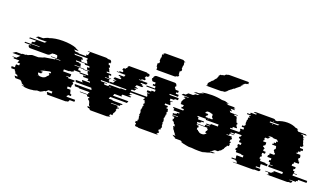

<svg xmlns="http://www.w3.org/2000/svg" viewBox="-121 -1287 3172 1819"><g transform="rotate(20 1465.5 -377.5)"><path d="M569 -54V-44H656V-27Q656 -25 655 -24H608Q606 -10 595 -4H586Q581 0 572 0H397Q388 0 383 -4H391Q381 -11 379 -24H427V-44H387Q382 -39 376.5 -34Q371 -29 365 -24H354Q336 -11 318 -4H286Q279 -1 270.5 1.5Q262 4 253 6H245Q235 8 224.5 9Q214 10 203 10Q191 10 179.5 9Q168 8 157 6H165Q155 4 145.5 1.5Q136 -1 127 -4H158Q136 -12 118 -24H129Q122 -29 116 -34Q110 -39 104 -44H54L45 -54Q44 -56 42 -59Q40 -62 38 -64H68Q66 -68 63.5 -71.5Q61 -75 59 -79H50Q50 -80 48 -84H39L36 -89H37L31 -104H26Q25 -108 24 -111.5Q23 -115 22 -119H-16Q-19 -130 -19 -139H14V-149Q14 -154 14 -159.5Q14 -165 15 -169H45Q46 -174 47 -179.5Q48 -185 49 -189H21L23 -194H24L26 -199H25Q27 -203 29 -206.5Q31 -210 32 -214H-27L-21 -224H-43Q-40 -227 -39 -229H-3Q-1 -231 1 -234Q3 -237 5 -239H7Q17 -251 28 -259H-54Q-47 -264 -39.5 -269.5Q-32 -275 -24 -279H31L40 -284H68Q70 -286 73 -287Q76 -288 78 -289H90Q108 -298 129 -304H190Q204 -309 218.5 -312.5Q233 -316 249 -319H224L240 -322L346 -339V-344H397V-349H301V-354H358Q358 -359 358 -362.5Q358 -366 357 -369Q356 -378 350 -384H333Q332 -385 328 -387L321 -384H304Q300 -381 296 -377.5Q292 -374 287 -369H288Q277 -358 260 -358H90Q75 -358 70 -369H69Q66 -374 67 -380V-384H83Q84 -386 84 -389H20Q20 -393 22 -399H166Q166 -400 168 -404H79Q82 -414 88 -424H105Q108 -429 112 -434Q116 -439 120 -444H45L54 -454H199Q203 -458 207.5 -461.5Q212 -465 216 -469H124L130 -474H102Q107 -478 113 -481.5Q119 -485 125 -489H172Q193 -501 216 -509H223Q250 -519 283.5 -524.5Q317 -530 357 -530Q439 -530 496 -509H488Q499 -505 509.5 -500Q520 -495 530 -489H483L504 -474H532L538 -469H630L645 -454H500Q502 -452 504 -449Q506 -446 508 -444H582Q586 -440 589.5 -434.5Q593 -429 595 -424H579L588 -404H677Q679 -400 679 -399H535Q537 -397 537.5 -394Q538 -391 539 -389H572Q572 -388 572.5 -387Q573 -386 573 -384H590L596 -354H538Q538 -353 538.5 -352Q539 -351 539 -349H635V-344H585V-339Q586 -334 586 -329Q586 -324 586 -319H612V-304H550V-289H539V-284H512V-279H457V-259H539V-239H537V-229H501V-224H523V-214H589V-199H577V-189H585V-169H579V-139H546V-119H584V-104H589V-84H598V-79H606V-64H575V-54ZM279 -390Q272 -390 269 -389H290Q287 -390 279 -390ZM286 -216 277 -214H286ZM252 -189H280Q269 -181 269 -169H239V-166Q239 -156 246 -149Q251 -142 266 -139H290Q305 -142 316 -149Q325 -157 333 -169H338Q340 -174 342 -178.5Q344 -183 345 -189H337Q337 -191 337.5 -192Q338 -193 338 -194H339V-199H351Q352 -203 352 -206.5Q352 -210 352 -214H335L286 -203Q282 -202 278.5 -201Q275 -200 272 -199Q269 -198 266 -197Q263 -196 261 -194H260Q258 -193 256 -192Q254 -191 252 -189ZM257 -139H232Q236 -138 244 -138Q247 -138 250.5 -138Q254 -138 257 -139Z M1121 -304H1294L1290 -294H1237L1235 -289H1125L1119 -274H1144L1142 -269H1132L1128 -259H1120L1118 -254H1145L1140 -244H1060L1054 -229H1060L1058 -224H987L979 -204H1135L1127 -184H959L951 -164H991L989 -159H1093L1089 -149H1078L1072 -134H987L985 -129H1057L1051 -114H1073L1069 -104H1057L1049 -84H1057L1047 -59H1046L1044 -54H1042L1038 -44H1039L1035 -34H1042L1039 -29H1014L1013 -25Q1012 -25 1012 -24.5Q1012 -24 1012 -24H1014L1008 -14H1023Q1019 -8 1013 -4H1005Q1002 -3 998 -1.5Q994 0 989 0H829Q824 0 820 -1.5Q816 -3 812 -4H820Q814 -8 809 -14H795Q793 -16 792 -19Q791 -22 789 -24H787V-25L785 -29H810L808 -34H801L797 -44H796L792 -54H794L790 -64H791L787 -74H786L782 -84H774L766 -104H777L773 -114H751L745 -129H673L671 -134H755L749 -149H761L756 -159H652L650 -164H610L601 -184H770L761 -204H604L596 -224H667L665 -229H659L653 -244H733L729 -254H703L701 -259H708L704 -269H708L706 -274H654L648 -289H674L672 -294H611L607 -304H693L687 -319H680L676 -329H681L677 -339H632L630 -344H692L690 -349H668L666 -354H664L656 -374H680L674 -389H629L625 -399H651L647 -409H645L637 -429H634L632 -434H629L627 -439H634L632 -444H637L631 -459H629L627 -464H616L608 -484H628L626 -489Q625 -491 625 -494H629V-496Q629 -507 638 -514H610Q616 -520 625 -520H794Q808 -520 815 -514H842Q847 -510 850.5 -505.5Q854 -501 855 -496L856 -494H851L855 -484H835L842 -464H853L854 -459H856L861 -444H856L858 -439H851L853 -434H856L857 -429H860L867 -409H869L872 -399H846L849 -389H894L899 -374H875L882 -354H884L886 -349H908L910 -344H848L849 -339H894L898 -329H892L896 -319H902L907 -306L911 -319H940L943 -329H946L949 -339H929L930 -344H959L961 -349H948L949 -354H929L936 -374H993L998 -389H980L984 -399H964L967 -409H1017L1024 -429H935L937 -434H967L969 -439H953L955 -444H989L994 -459H985L987 -464H978L985 -484H1005L1008 -494H1014V-496Q1016 -501 1019 -505.5Q1022 -510 1027 -514H1012Q1020 -520 1032 -520H1201Q1210 -520 1217 -514H1232Q1240 -508 1240 -496V-494H1235Q1235 -493 1234.5 -492Q1234 -491 1234 -489L1232 -484H1212L1204 -464H1213L1211 -459H1219L1213 -444H1179L1177 -439H1193L1191 -434H1160L1158 -429H1247L1239 -409H1189L1185 -399H1205L1201 -389H1219L1212 -374H1156L1147 -354H1167L1165 -349H1179L1177 -344H1147L1145 -339H1166L1162 -329H1159L1155 -319H1127ZM1023 -294H1076L1080 -304H821L825 -294H885L887 -289H861L866 -274H906L912 -289H1022ZM930 -269 932 -274H918L920 -269H916L918 -263L920 -269Z M1273 -604V-624H1272V-639H1281V-644H1287V-664H1282V-679H1283V-699H1287V-714H1285V-723Q1285 -731 1287 -734H1297L1300 -739H1292Q1300 -750 1314 -750H1483Q1497 -750 1505 -739H1513L1516 -734H1505Q1508 -730 1508 -723V-714H1510V-699H1506V-679H1505V-664H1510V-644H1504V-639H1495V-624H1496V-604H1503V-602Q1503 -593 1496 -584H1484Q1477 -575 1464 -575H1295Q1282 -575 1274 -584H1286Q1280 -592 1280 -602V-604ZM1479 -394H1573V-374H1539V-364H1501V-344H1530V-339H1511V-329H1514V-319H1519V-304H1469V-289H1502V-274H1496V-264H1513V-249H1517V-234H1511V-219H1516V-209H1511V-189H1509V-174H1505V-159H1509V-149H1511V-129H1507V-119H1512V-109H1511V-94H1515V-79H1518V-74H1511V-54H1497V-34H1507V-27Q1507 -22 1506 -19H1499Q1496 -9 1488 -4H1508Q1503 0 1493 0H1314Q1305 0 1300 -4H1280Q1271 -9 1268 -19H1275Q1274 -22 1274 -27V-34H1264V-54H1278V-74H1285V-79H1282V-94H1278V-109H1279V-119H1274V-129H1278V-149H1276V-159H1272V-174H1276V-189H1278V-209H1283V-219H1278V-234H1284V-249H1280V-264H1263V-274H1269V-289H1236V-304H1286V-319H1281V-329H1278V-339H1297V-344H1268V-364H1306V-374H1340V-394H1246V-404H1329V-424H1299V-439H1317V-459H1285V-464H1278V-474H1272V-489H1279V-493Q1279 -504 1284 -509H1285Q1293 -520 1307 -520H1486Q1500 -520 1508 -509H1506Q1512 -503 1512 -493V-489H1505V-474H1511V-464H1518V-459H1550V-439H1532V-424H1562V-404H1479Z M2258 -289Q2259 -284 2259 -279Q2259 -274 2259 -269H2188V-259H2147V-249H2186V-244H2141V-229H2116V-224H2172Q2172 -221 2171 -219H2168V-214H2177V-213Q2177 -209 2176.5 -204Q2176 -199 2175 -194H2168L2165 -174H2180Q2180 -170 2178 -164H2175Q2174 -160 2173 -156.5Q2172 -153 2171 -149H2179Q2178 -144 2176 -139Q2174 -134 2172 -129H2157L2153 -119H2155Q2153 -115 2153 -114H2149Q2145 -104 2138 -94H2140Q2139 -92 2137 -89Q2135 -86 2133 -84H2132L2120 -69Q2119 -68 2118 -67Q2117 -66 2115 -64H2110Q2106 -60 2102 -56.5Q2098 -53 2093 -49H2063L2042 -34H2046Q2044 -33 2042 -32Q2040 -31 2038 -29H2031Q2029 -28 2026 -27Q2023 -26 2021 -24H2075Q2070 -21 2064 -18.5Q2058 -16 2052 -14H2035Q2028 -11 2020 -8.5Q2012 -6 2004 -4H2008Q1996 -1 1983 1.5Q1970 4 1956 6H1987Q1971 8 1954 9Q1937 10 1919 10Q1900 10 1883.5 9Q1867 8 1850 6H1818Q1805 4 1791.5 1.5Q1778 -1 1766 -4H1763Q1755 -6 1747.5 -8.5Q1740 -11 1732 -14H1748Q1743 -16 1737 -18.5Q1731 -21 1726 -24H1672L1663 -29H1670L1661 -34H1657Q1645 -42 1636 -49H1666Q1662 -53 1658 -56.5Q1654 -60 1650 -64H1655Q1654 -66 1653 -67Q1652 -68 1650 -69L1638 -84H1639L1632 -94H1630Q1623 -104 1619 -114H1622Q1620 -118 1620 -119H1617L1613 -129H1628Q1627 -134 1625 -139Q1623 -144 1621 -149H1613Q1612 -153 1611 -156.5Q1610 -160 1609 -164H1603L1600 -174H1590L1587 -194H1597Q1596 -199 1595.5 -204Q1595 -209 1595 -213V-214H1577V-219H1572Q1572 -221 1571.5 -222Q1571 -223 1571 -224H1627Q1627 -227 1626 -229H1570V-244H1594V-249H1606V-259H1627V-269H1566Q1566 -274 1566 -279Q1566 -284 1567 -289H1554V-299H1653Q1654 -302 1654 -307V-314H1627Q1627 -318 1627.5 -321.5Q1628 -325 1628 -329H1638L1641 -349H1608Q1609 -353 1610 -356.5Q1611 -360 1612 -364H1605Q1607 -369 1608.5 -374.5Q1610 -380 1612 -384H1613Q1614 -386 1615 -389Q1616 -392 1617 -394H1616Q1616 -395 1618 -399H1623Q1627 -409 1634 -419H1614L1620 -429H1657Q1658 -431 1661 -434H1588Q1590 -438 1593.5 -441.5Q1597 -445 1600 -449H1623Q1628 -454 1633.5 -459.5Q1639 -465 1644 -469H1690Q1699 -477 1711 -484H1730Q1734 -487 1738.5 -489.5Q1743 -492 1747 -494H1688Q1697 -499 1710 -504H1737Q1760 -513 1785 -519H1755Q1804 -530 1859 -530Q1914 -530 1963 -519H1994Q2019 -513 2041 -504H2013Q2026 -499 2035 -494H2094Q2099 -492 2103.5 -489.5Q2108 -487 2112 -484H2093L2114 -469H2068Q2074 -465 2079.5 -459.5Q2085 -454 2090 -449H2067Q2070 -445 2073.5 -441.5Q2077 -438 2079 -434H2153L2156 -429H2120L2126 -419H2146Q2153 -409 2157 -399H2152Q2154 -395 2154 -394H2156L2160 -384H2159Q2161 -380 2163 -374.5Q2165 -369 2166 -364H2176L2179 -349H2173Q2175 -345 2175.5 -339.5Q2176 -334 2177 -329H2185Q2186 -325 2186 -321.5Q2186 -318 2187 -314H2148V-307Q2148 -302 2149 -299H2129V-289ZM1874 -329Q1873 -325 1872.5 -321.5Q1872 -318 1872 -314H1900Q1899 -311 1899 -308Q1899 -305 1899 -302V-299H1903V-302Q1903 -305 1902.5 -308Q1902 -311 1902 -314H1941Q1941 -318 1940.5 -321.5Q1940 -325 1940 -329H1932Q1931 -335 1929.5 -340Q1928 -345 1926 -349H1933Q1929 -358 1921 -364H1911Q1901 -370 1885 -370Q1869 -370 1860 -364H1867Q1863 -361 1860 -357.5Q1857 -354 1855 -349H1888Q1887 -345 1885.5 -340Q1884 -335 1883 -329ZM1942 -269H2013V-289H1884Q1883 -293 1883 -299H1800Q1800 -293 1799 -289H1812V-269H1873V-259H1851V-249H1839V-244H1815Q1815 -240 1815.5 -236.5Q1816 -233 1816 -229H1895V-244H1940V-249H1901V-259H1942ZM1926 -219V-224H1817V-219H1822V-218Q1822 -217 1822.5 -216Q1823 -215 1823 -214H1840Q1841 -209 1841 -204Q1841 -199 1842 -194H1832Q1834 -181 1836 -174H1847Q1849 -168 1851 -164H1858Q1867 -150 1892 -150Q1917 -150 1926 -164H1930Q1931 -166 1932 -168.5Q1933 -171 1934 -174H1919Q1920 -179 1921 -183.5Q1922 -188 1923 -194H1930Q1931 -199 1931 -204Q1931 -209 1932 -214H1923V-219ZM2151 -759H2143Q2148 -754 2148 -745V-744H2132Q2132 -741 2131 -739H2116L2112 -733L2095 -719H2102L2084 -704H2091L2073 -689L2048 -669H2049L2043 -664H2044L2038 -659H2033L2009 -639H2007L1983 -619H1987L1978 -612Q1974 -608 1969 -604.5Q1964 -601 1958 -599H1943Q1939 -598 1933.5 -596.5Q1928 -595 1921 -595H1784Q1776 -595 1772 -599H1788Q1783 -604 1783 -611Q1783 -615 1785 -619H1781Q1783 -623 1784 -624L1796 -639H1798L1814 -659H1819L1824 -664H1823L1827 -669H1826L1842 -689H1843L1855 -704H1848L1860 -719H1853L1869 -739H1885L1889 -744H1904L1906 -746Q1913 -755 1919 -759H1927Q1937 -765 1951 -765H2137Q2147 -765 2151 -759Z M2836 -74H2985V-54H2900V-39H2886V-29H2824V-24H2855Q2853 -10 2843 -4H2821Q2816 0 2806 0H2615Q2606 0 2601 -4H2623Q2613 -10 2611 -24H2579V-29H2641V-39H2655V-54H2740V-74H2591V-94H2628V-99H2595V-109H2596V-119H2580V-139H2593V-159H2552V-179H2562V-199H2608V-219H2597V-229H2593V-234H2589V-249H2595V-254H2600V-264H2599V-274H2596V-284H2554V-294H2565V-296Q2565 -300 2564.5 -303Q2564 -306 2564 -309H2584Q2583 -314 2582 -317.5Q2581 -321 2580 -324H2598Q2592 -337 2581 -344H2549Q2538 -351 2520 -351Q2502 -351 2492 -344H2516Q2511 -340 2506.5 -335.5Q2502 -331 2500 -324H2470Q2468 -320 2466 -309H2471Q2470 -305 2470 -296V-294H2463V-284H2496V-274H2498V-264H2495V-254H2488V-249H2481V-234H2492V-229H2499V-219H2495V-199H2521V-179H2493V-159H2498V-139H2487V-119H2499V-109H2498V-104H2501V-99H2556V-94H2579V-74H2517V-54H2519V-39H2481V-29H2524V-24H2535Q2533 -10 2522 -4H2476Q2471 0 2462 0H2272Q2263 0 2258 -4H2304Q2293 -10 2291 -24H2280V-29H2237V-39H2275V-54H2273V-74H2335V-94H2312V-99H2257V-104H2254V-109H2255V-119H2243V-139H2254V-159H2249V-179H2277V-199H2251V-219H2255V-229H2248V-234H2237V-249H2244V-254H2251V-264H2254V-274H2252V-284H2219V-294H2226V-309H2221V-324H2251V-344H2226V-359H2248V-369H2254V-384H2250V-399H2251V-424H2256V-434H2255V-449H2268V-454H2260V-469H2272V-474H2232V-484H2261V-499H2315Q2317 -505 2319 -509H2287Q2295 -520 2309 -520H2484Q2498 -520 2506 -509H2523Q2545 -519 2570 -524.5Q2595 -530 2622 -530Q2672 -530 2712 -509H2723Q2728 -507 2732 -504.5Q2736 -502 2740 -499H2726Q2731 -496 2736 -492.5Q2741 -489 2745 -484H2823Q2829 -480 2833 -474H2778Q2779 -473 2780 -472Q2781 -471 2782 -469H2796Q2799 -465 2802 -461.5Q2805 -458 2807 -454H2816L2819 -449H2806L2815 -434H2816Q2818 -429 2821 -424H2816Q2821 -413 2824 -404Q2824 -403 2826 -399H2825Q2827 -395 2827.5 -391.5Q2828 -388 2829 -384H2833Q2835 -380 2835.5 -376.5Q2836 -373 2837 -369H2830Q2832 -363 2832 -359H2811Q2812 -355 2812 -351.5Q2812 -348 2813 -344H2845Q2846 -340 2846.5 -334.5Q2847 -329 2847 -324H2829V-309H2810V-294H2799V-284H2841V-274H2844V-264H2845V-254H2840V-249H2834V-234H2838V-229H2842V-219H2853V-199H2807V-179H2797V-159H2838V-139H2825V-119H2841V-109H2840V-99H2873V-94H2836ZM2500 -499H2489Q2489 -498 2489.5 -496.5Q2490 -495 2490 -493V-492Q2492 -494 2495 -496Q2498 -498 2500 -499ZM2461 -484V-474H2544L2556 -484ZM2489 -469V-460Q2491 -463 2497 -469Z"/></g></svg>

Font: Rubik Glitch
Style: Regular
Weight: 400
Designer: Hubert and Fischer, NaN
Foundry: Hubert and Fischer, NaN
Version: Version 2.200